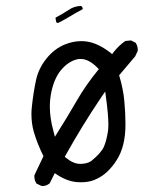

<svg xmlns="http://www.w3.org/2000/svg" viewBox="-20 -623 540 647"><path d="M258.8 -593.3Q258.8 -598.6 253.4 -603Q230 -602.5 211.9 -589.8Q190.4 -575.7 168 -564L167 -562.5L169.4 -547.9L175.3 -545.4Q196.8 -556.2 216.8 -568.4Q236.8 -580.6 258.3 -591.8Q258.8 -592.3 258.8 -593.3ZM147.9 -264.2Q147.9 -283.7 150.9 -301.8Q160.2 -356 185.1 -386.2Q210.4 -416.5 240.7 -423.3Q246.1 -424.3 252 -424.3Q278.8 -424.3 307.6 -395.5L313 -390.1Q268.6 -335.9 238.5 -283.4Q208.5 -231 165 -162.1L160.2 -180.7Q147.9 -225.1 147.9 -264.2ZM203.6 -90.3 198.2 -94.7Q229 -149.9 259 -198.7Q289.1 -247.6 322.3 -296.9L334.5 -314.5L337.4 -293Q345.2 -235.8 345.2 -203.1Q345.2 -189.9 343.8 -180.7Q338.9 -148.9 330.1 -128.4Q320.3 -106.9 287.1 -80.1Q272.9 -70.8 250.2 -70.8Q227.5 -70.8 203.6 -90.3ZM122.6 3.9Q136.7 3.9 147.5 -5.4L164.6 -39.6L172.4 -34.2Q206.1 -12.2 239.3 -9.3Q246.6 -8.8 253.4 -8.8Q278.3 -8.8 297.9 -16.6Q322.8 -26.9 340.8 -43.9Q359.9 -62 373.5 -84Q402.8 -129.4 402.8 -204.1Q402.8 -242.7 398.9 -283.2Q395 -323.7 382.8 -364.7L381.3 -369.1L435.5 -433.1L443.8 -450.7Q444.3 -452.6 444.3 -454.1Q444.3 -468.3 437 -479L421.4 -486.8L402.3 -484.9Q380.9 -470.2 362.8 -447.3L357.9 -440.4L351.6 -445.8Q310.1 -477.5 273.4 -482.9Q263.7 -484.4 253.9 -484.4Q227.1 -484.4 199.7 -473.6Q163.1 -459 136.2 -425.3Q109.4 -391.6 101.1 -351.6Q92.3 -310.1 87.4 -263.7Q85.9 -250.5 85.9 -239.3Q85.9 -207 93.8 -179.2Q105.5 -138.7 126.5 -96.7L96.2 -33.2Q95.7 -31.2 95.7 -29.3Q95.7 -15.1 103 -4.4L119.6 3.4Q121.1 3.9 122.6 3.9Z"/></svg>

Font: NaikaiFont
Style: Light
Weight: 300
Version: Version 1.89